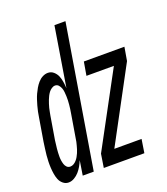

<svg xmlns="http://www.w3.org/2000/svg" viewBox="-159 -830 812 934"><g transform="rotate(-20 246.5 -363.5)"><path d="M36 8Q20 8 7.5 -2.5Q-5 -13 -10.5 -27Q-16 -41 -18.5 -56.5Q-21 -72 -22 -88Q-23 -104 -22.5 -120.5Q-22 -137 -20.5 -153.5Q-19 -170 -16.5 -186.5Q-14 -203 -12 -219L8 -339Q10 -353 13 -367.5Q16 -382 20 -396Q24 -410 28.5 -424Q33 -438 39 -451Q45 -464 52.5 -477Q60 -490 70.5 -502Q81 -514 94.5 -521Q108 -528 122 -528Q139 -528 151.5 -517Q164 -506 170 -491.5Q176 -477 178.5 -460.5Q181 -444 182 -427L232 -735H289L168 0H111L123 -76Q117 -61 109 -47Q101 -33 90.5 -21Q80 -9 65.5 -0.5Q51 8 36 8ZM220 0 231 -70 436 -450H294L306 -520H516L504 -450L300 -70H441L430 0ZM70 -62Q79 -62 87.5 -67Q96 -72 102.5 -79.5Q109 -87 113.5 -95Q118 -103 122 -112Q126 -121 128.5 -129.5Q131 -138 133.5 -147Q136 -156 138 -165Q140 -174 141 -183L161 -303Q163 -314 164.5 -325Q166 -336 167 -347Q168 -358 168.5 -369Q169 -380 168.5 -390.5Q168 -401 167 -412Q166 -423 162.5 -432.5Q159 -442 152 -450Q145 -458 134 -458Q125 -458 116 -452Q107 -446 101 -438Q95 -430 90.5 -421Q86 -412 82.5 -403Q79 -394 76 -384.5Q73 -375 70.5 -365.5Q68 -356 66.5 -346.5Q65 -337 63 -328L43 -208Q42 -197 40.5 -187Q39 -177 38 -166.5Q37 -156 36.5 -145.5Q36 -135 36 -125Q36 -115 37.5 -105Q39 -95 42 -85.5Q45 -76 52 -69Q59 -62 70 -62Z"/></g></svg>

Font: Iosevka SS04 Oblique
Style: Regular
Weight: 400
Italic angle: -9°
Monospace: yes
Designer: Belleve Invis
Foundry: Belleve Invis
Version: Version 19.0.0; ttfautohint (v1.8.4)